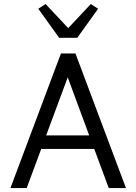

<svg xmlns="http://www.w3.org/2000/svg" viewBox="-20 -949 688 969"><path d="M455.6 -197.3H188L114.7 0H32.7L287.6 -679.2H360.8L615.7 0H528.8ZM430.2 -265.6 321.8 -558.6 212.9 -265.6ZM324.2 -807.1 438.5 -928.7 475.1 -904.8 370.1 -758.3H278.3L173.3 -904.8L210 -928.7Z"/></svg>

Font: Molengo
Style: Regular
Weight: 400
Designer: moyogo
Foundry: moyogo
Version: Version 0.11; ttfautohint (v0.8) -G 32 -r 16 -x